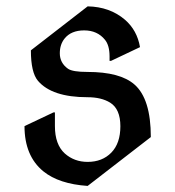

<svg xmlns="http://www.w3.org/2000/svg" viewBox="-20 -577 562 616"><path d="M261.2 19.5Q168.9 13.2 119.1 -27.3Q58.6 -76.7 58.6 -172.4L151.4 -216.3H156.2V-172.4Q156.2 -113.3 188 -84.5Q218.3 -57.6 261.2 -57.6Q308.1 -57.6 337.2 -87.4Q366.2 -117.2 366.2 -171.9Q366.2 -227.1 333.5 -247.6Q305.2 -265.1 260.7 -265.1Q146.5 -265.1 101.6 -317.9Q79.1 -344.7 79.1 -415.5L261.2 -556.6Q332.5 -555.2 380.9 -513.7Q419.9 -480 429.2 -425.8L336.4 -381.8H331.5V-396Q331.5 -431.2 316.9 -449.2Q292.5 -479.5 250 -479.5Q208 -479.5 187 -453.1Q171.9 -434.1 171.9 -406.2Q171.9 -375 198.2 -356.4Q212.9 -346.2 260.7 -346.2Q365.7 -346.2 411.6 -305.7Q463.9 -259.8 463.9 -137.2Z"/></svg>

Font: Nova Cut
Style: Book
Weight: 400
Version: Version 2.000